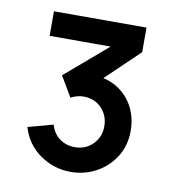

<svg xmlns="http://www.w3.org/2000/svg" viewBox="-60 -775 524 570"><g transform="rotate(10 202.0 -489.5)"><path d="M189 -259Q138 -259 96.2 -288.5Q54.5 -318 40 -368L115.5 -388.5Q123.5 -361 144 -347Q164.5 -333 189 -333.5Q221.5 -333.5 243 -355.5Q264.5 -377.5 264.5 -409.5Q264.5 -442 243.2 -464Q222 -486 188.5 -486Q178.5 -486 168.8 -483.2Q159 -480.5 150.5 -476L114.5 -537L266.5 -667L274.5 -646H58V-720H337V-646L215 -529L214 -553.5Q255 -550 284.2 -529.8Q313.5 -509.5 328.8 -478Q344 -446.5 344 -409.5Q344 -366 323 -332Q302 -298 266.5 -278.5Q231 -259 189 -259Z"/></g></svg>

Font: Manrope ExtraLight
Style: Bold
Weight: 700
Version: Version 4.504